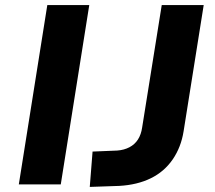

<svg xmlns="http://www.w3.org/2000/svg" viewBox="-20 -725 844 755"><path d="M54 0 166 -705H331L219 0ZM333 10 344 -129 441 -133Q468 -135 489 -146Q510 -157 522.5 -176.5Q535 -196 539 -224L616 -705H781L702 -209Q692 -146 659 -98Q626 -50 573 -24Q520 2 449 6Z"/></svg>

Font: Nunito Sans 6pt ExtraBold
Style: Italic
Weight: 800
Italic angle: -9°
Version: Version 3.101;gftools[0.9.27]